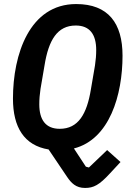

<svg xmlns="http://www.w3.org/2000/svg" viewBox="-20 -730 640 948"><path d="M400 198C442 198 470 184 524 125L575 70L509 11L419 97L404 93L345 3C521 -42 585 -261 585 -455C585 -615 515 -710 356 -710C126 -710 44 -462 44 -243C44 -102 99 -12 220 8L311 143C332 174 355 198 400 198ZM275 -94C205 -94 174 -139 174 -215C174 -240 176 -264 180 -291L200 -408C220 -532 263 -604 354 -604C424 -604 455 -559 455 -483C455 -458 453 -434 449 -407L429 -290C409 -166 366 -94 275 -94Z"/></svg>

Font: IBM Plex Mono SmBld
Style: Italic
Weight: 600
Italic angle: -9.5°
Monospace: yes
Designer: Mike Abbink, Paul van der Laan, Pieter van Rosmalen
Foundry: Bold Monday
Version: Version 2.004